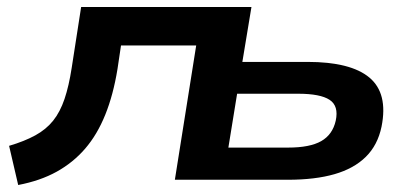

<svg xmlns="http://www.w3.org/2000/svg" viewBox="-20 -514 1175 549"><path d="M32 15 6 -97Q50 -110 81 -127Q112 -144 132 -169Q152 -194 164.5 -231Q177 -268 185 -320L212 -494H699L673 -337H859Q983 -337 1036.5 -292Q1090 -247 1071 -152Q1060 -99 1026 -65.5Q992 -32 936.5 -16Q881 0 803 0H480L541 -384H326L316 -317Q304 -243 281 -186Q258 -129 223.5 -89Q189 -49 142 -23Q95 3 32 15ZM633 -92H804Q866 -92 898.5 -110.5Q931 -129 940 -169Q949 -211 922.5 -228.5Q896 -246 832 -246H658Z"/></svg>

Font: Nunito Sans 10pt Expanded
Style: Bold Italic
Weight: 700
Width: 7
Italic angle: -9°
Designer: Vernon Adams
Foundry: Vernon Adams
Version: Version 3.101;gftools[0.9.27]